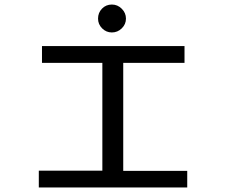

<svg xmlns="http://www.w3.org/2000/svg" viewBox="-20 -826 1040 846"><path d="M151 0V-74H431V-549H165V-623H793V-549H523V-73H805V0ZM473 -683Q448 -683 430 -701Q412 -719 412 -744Q412 -770 429.5 -788Q447 -806 473 -806Q498 -806 516.5 -787.5Q535 -769 535 -744Q535 -719 516.5 -701Q498 -683 473 -683Z"/></svg>

Font: Inconsolata UltraExpanded
Style: Regular
Weight: 400
Width: 9
Monospace: yes
Designer: Raph Levien, Cyreal, Brenton Simpson
Foundry: Raph Levien, Cyreal, Google
Version: Version 3.000; ttfautohint (v1.8.2.53-6de2)